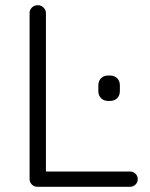

<svg xmlns="http://www.w3.org/2000/svg" viewBox="-20 -720 578 740"><path d="M481 -59Q493 -59 502 -50.5Q511 -42 511 -30Q511 -17 502 -8.5Q493 0 481 0H124Q111 0 102.5 -9Q94 -18 94 -30V-670Q94 -682 103 -691Q112 -700 126 -700Q138 -700 147.5 -691Q157 -682 157 -670V-42L138 -59ZM397 -331Q380 -331 369.5 -341.5Q359 -352 359 -369V-391Q359 -408 369.5 -418.5Q380 -429 397 -429H404Q421 -429 431.5 -418.5Q442 -408 442 -391V-369Q442 -352 431.5 -341.5Q421 -331 404 -331Z"/></svg>

Font: zvoove
Style: Regular
Weight: 400
Designer: Vernon Adams (Nunito) & Andrew Paglinawan (Quicksand)
Foundry: zvoove
Version: Version 3.006